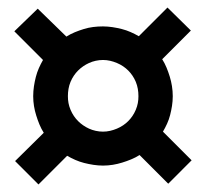

<svg xmlns="http://www.w3.org/2000/svg" viewBox="-20 -591 545 509"><path d="M68 -336C68 -318 71 -301 76 -285C81 -269 87 -253 96 -239L20 -164L82 -102L158 -178C172 -170 187 -163 203 -159C219 -155 236 -152 253 -152C271 -152 288 -155 304 -160C320 -165 336 -171 350 -180L426 -104L488 -166L412 -242C420 -256 427 -270 431 -286C435 -302 438 -318 438 -336C438 -354 435 -372 430 -388C425 -404 419 -420 410 -434L486 -510L424 -571L348 -495C334 -503 319 -510 303 -514C287 -518 270 -521 253 -521C235 -521 218 -519 202 -514C186 -509 170 -503 156 -494L80 -568L18 -508L94 -432C86 -418 79 -403 75 -387C71 -371 68 -354 68 -336ZM160 -336C160 -349 162 -362 167 -374C172 -386 179 -396 187 -404C195 -412 205 -419 216 -424C227 -429 240 -432 253 -432C266 -432 278 -429 290 -424C302 -419 312 -412 320 -404C328 -396 335 -386 340 -374C345 -362 347 -349 347 -336C347 -323 345 -312 340 -300C335 -288 328 -278 320 -270C312 -262 302 -255 290 -250C278 -245 266 -242 253 -242C240 -242 227 -245 216 -250C205 -255 195 -262 187 -270C179 -278 172 -288 167 -300C162 -312 160 -323 160 -336Z"/></svg>

Font: SVN-Aleo
Style: Bold
Weight: 700
Designer: Alessio Laiso
Version: Version 1.2.2